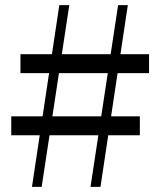

<svg xmlns="http://www.w3.org/2000/svg" viewBox="-20 -731 626 751"><path d="M105 0 212 -711H251L143 0ZM24 -276H527V-202H24ZM563 -445H60V-519H563ZM334 0 442 -711H480L373 0Z"/></svg>

Font: Noto Serif TC ExtraLight Medium
Style: Regular
Weight: 500
Version: Version 2.002-H1;hotconv 1.1.0;makeotfexe 2.6.0